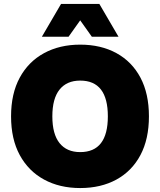

<svg xmlns="http://www.w3.org/2000/svg" viewBox="-20 -941 811 972"><path d="M580 -755H445L386 -838L327 -755H192L289 -921H483ZM386 -715Q491 -715 569.5 -672Q648 -629 691 -548Q734 -467 734 -352Q734 -237 691 -156Q648 -75 569.5 -32Q491 11 386 11Q282 11 203 -32Q124 -75 80 -156Q36 -237 36 -352Q36 -467 80 -548Q124 -629 203 -672Q282 -715 386 -715ZM386 -533Q318 -533 281.5 -487.5Q245 -442 245 -352Q245 -262 281.5 -216.5Q318 -171 386 -171Q526 -171 526 -352Q526 -533 386 -533Z"/></svg>

Font: Prodigy Sans ExtraBold
Style: Regular
Weight: 800
Designer: Wei Huang
Foundry: Wei Huang
Version: Version 1.003; ttfautohint (v1.8.3)